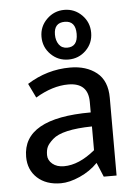

<svg xmlns="http://www.w3.org/2000/svg" viewBox="-52 -752 580 805"><g transform="rotate(-5 237.5 -349.5)"><path d="M322 -273V-317Q322 -398 238 -398Q172 -398 100 -355L71 -415Q155 -468 252 -468Q320 -468 363.5 -433.5Q407 -399 407 -327V0H353L328 -60Q296 -27 252 -7.5Q208 12 172 12Q110 12 73 -22Q36 -56 36 -111Q36 -273 322 -273ZM191 -58Q254 -58 322 -114V-214Q196 -212 156 -176Q137 -159 130.5 -145.5Q124 -132 124 -110.5Q124 -89 142.5 -73.5Q161 -58 191 -58ZM248 -552Q292 -552 292 -606.5Q292 -661 246.5 -661Q201 -661 201 -611Q201 -586 213 -569Q225 -552 248 -552ZM248.5 -502Q205 -502 174.5 -532.5Q144 -563 144 -606.5Q144 -650 175 -680.5Q206 -711 249 -711Q292 -711 322.5 -680.5Q353 -650 353 -606Q353 -562 322.5 -532Q292 -502 248.5 -502Z"/></g></svg>

Font: Average Sans
Style: Regular
Weight: 400
Designer: Eduardo Rodriguez Tunni
Foundry: Eduardo Rodriguez Tunni
Version: Version 1.002